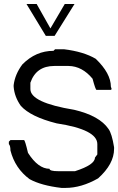

<svg xmlns="http://www.w3.org/2000/svg" viewBox="-20 -921 579 941"><path d="M250 -679.7H293Q389.6 -668 449.2 -632.8Q523.4 -561.5 523.4 -496.1L527.3 -484.4L523.4 -480.5H453.1Q448.2 -480.5 433.6 -535.2Q382.8 -596.7 316.4 -597.7H246.1Q157.2 -597.7 128.9 -515.6V-484.4Q128.9 -418 343.8 -382.8Q467.8 -353.5 511.7 -289.1Q528.3 -266.6 539.1 -199.2V-191.4Q539.1 -117.2 460.9 -46.9Q378.9 0 300.8 0H281.2Q181.6 -11.7 125 -43Q53.7 -95.7 31.2 -183.6Q31.2 -207 23.4 -214.8V-226.6L31.2 -234.4H97.7Q102.5 -234.4 117.2 -171.9Q167 -93.8 222.7 -93.8Q222.7 -82 265.6 -82H347.7Q445.3 -113.3 445.3 -148.4L457 -164.1V-214.8Q457 -286.1 257.8 -316.4Q129.9 -348.6 82 -402.3Q50.8 -446.3 46.9 -496.1V-503.9Q53.7 -557.6 89.8 -605.5Q155.3 -671.9 242.2 -671.9ZM247.6 -745.1H204.6L109.9 -901.4H159.7L227.1 -781.7L297.4 -901.4H345.2Z"/></svg>

Font: LaylaRuqaa
Style: Regular
Weight: 400
Version: Version 2.0